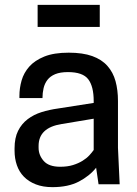

<svg xmlns="http://www.w3.org/2000/svg" viewBox="-20 -759 565 791"><path d="M376 -68Q349 -34 305 -11Q261 12 196 12Q157 12 127.5 0.5Q98 -11 78.5 -31Q59 -51 49.5 -78.5Q40 -106 40 -138V-148Q40 -191 54.5 -220Q69 -249 94 -268Q119 -287 151 -297Q183 -307 219 -312L366 -335V-343Q366 -403 343.5 -432.5Q321 -462 260 -462Q228 -462 207.5 -453.5Q187 -445 175.5 -430Q164 -415 159.5 -395.5Q155 -376 155 -355H60V-364Q60 -396 69 -427.5Q78 -459 100.5 -484.5Q123 -510 162.5 -526Q202 -542 263 -542Q321 -542 360 -528Q399 -514 422.5 -487.5Q446 -461 456 -424.5Q466 -388 466 -343V-150L473 0H386ZM228 -72Q258 -72 280.5 -79Q303 -86 320 -96.5Q337 -107 348 -119Q359 -131 366 -141V-270L234 -248Q139 -233 139 -158V-150Q139 -120 160 -96Q181 -72 228 -72ZM135 -739H391V-648H135Z"/></svg>

Font: Cooper Hewitt
Style: Regular
Weight: 707
Designer: Village Type and Design LLC
Foundry: Cooper Hewitt Smithsonian Design Museum
Version: 1.000